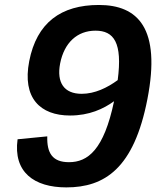

<svg xmlns="http://www.w3.org/2000/svg" viewBox="-20 -762 660 792"><path d="M253.5 11C411.5 11 532.5 -67 588 -353C645 -645.5 549 -741.5 388 -741.5C232 -741.5 131.5 -669 100.5 -509.5C71 -357.5 146 -285.5 269 -285.5C347.5 -285.5 406.5 -312.5 450.5 -344.5C408.5 -144 342.5 -93 264.5 -93C196 -93 173 -131 175 -199.5L52.5 -187.5C34 -52 120.5 11 253.5 11ZM228 -500C245 -586.5 299 -635.5 374 -635.5C449.5 -635.5 486 -586.5 465.5 -431.5C422.5 -400 371 -375 317 -375C244 -375 213 -421.5 228 -500Z"/></svg>

Font: Monaspace Neon SemiBold
Style: Italic
Weight: 600
Italic angle: -11°
Designer: Riley Cran & the Lettermatic Team
Foundry: Lettermatic
Version: Version 1.200 (Monaspace Neon)